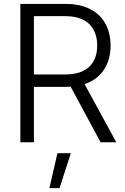

<svg xmlns="http://www.w3.org/2000/svg" viewBox="-20 -727 640 981"><path d="M84 -707H315.4Q389.6 -707 441.4 -680.2Q493.2 -653.3 519 -605.2Q544.9 -557.1 544.9 -494.1Q544.9 -421.9 511 -370.4Q477.1 -318.8 412.1 -297.4L574.2 0H494.1L340.8 -284.2L316.4 -283.2H153.3V0H84ZM313.5 -346.7Q394.5 -346.7 435.5 -385.5Q476.6 -424.3 476.6 -494.1Q476.6 -564.5 435.3 -604.5Q394 -644.5 312.5 -644.5H153.3V-346.7ZM273.4 55.7H341.8L284.2 234.4H232.4Z"/></svg>

Font: Pretendard Light
Style: Regular
Weight: 300
Designer: Base glyphs from Inter by Rasmus Andersson; Hangeul glyphs from Noto Sans CJK(Source Han Sans) by Jang Soo-young and Kan
Foundry: Kil Hyung-jin
Version: Version 1.309